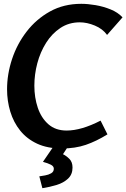

<svg xmlns="http://www.w3.org/2000/svg" viewBox="-20 -766 662 1006"><path d="M304 12Q229 12 175 -13Q121 -38 86 -81.5Q51 -125 34 -181Q17 -237 17 -298Q17 -377 43 -456Q69 -535 119.5 -600.5Q170 -666 242 -706Q314 -746 406 -746Q440 -746 481 -739Q522 -732 560 -716.5Q598 -701 622 -675L541 -583Q518 -615 477 -632Q436 -649 398 -649Q341 -649 296.5 -619.5Q252 -590 221.5 -541.5Q191 -493 175.5 -434.5Q160 -376 160 -317Q160 -255 178 -201.5Q196 -148 233.5 -115Q271 -82 329 -82Q406 -82 507 -134L543 -62Q485 -26 429.5 -7Q374 12 304 12ZM360 112Q360 148 336.5 170Q313 192 277 203Q241 214 202 220L186 158Q199 156 216.5 153Q234 150 248 142Q262 134 262 118Q262 105 246.5 97Q231 89 205 82L270 -13H346L310 42Q327 50 343.5 66.5Q360 83 360 112Z"/></svg>

Font: Rosario
Style: Bold Italic
Weight: 700
Italic angle: -8.05°
Designer: Hector Gatti
Foundry: Omnibus Type
Version: Version 1.101; ttfautohint (v1.8.1.43-b0c9)